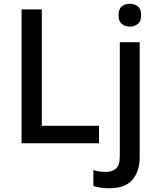

<svg xmlns="http://www.w3.org/2000/svg" viewBox="-20 -764 848 1024"><path d="M95 0V-714H203V-93H508V0ZM612 -683Q612 -716 629.5 -730Q647 -744 673 -744Q697 -744 715 -730Q733 -716 733 -683Q733 -651 715 -636.5Q697 -622 673 -622Q647 -622 629.5 -636.5Q612 -651 612 -683ZM562 240Q536 240 514.5 236.5Q493 233 478 228V143Q494 148 510 150.5Q526 153 546 153Q577 153 598 135.5Q619 118 619 69V-539H725V74Q725 149 686.5 194.5Q648 240 562 240Z"/></svg>

Font: Noto Sans Medium
Style: Regular
Weight: 500
Designer: Monotype Design Team
Foundry: Monotype Imaging Inc.
Version: Version 2.007